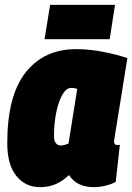

<svg xmlns="http://www.w3.org/2000/svg" viewBox="-20 -763 546 793"><path d="M368 10Q297 10 265 -40Q239 -15 210 -2.5Q181 10 145 10Q85 10 47.5 -36.5Q10 -83 10 -171Q10 -368 86 -464Q162 -560 294 -560Q351 -560 408 -548.5Q465 -537 506 -523Q491 -428 481 -366.5Q471 -305 465 -268Q459 -231 456 -212.5Q453 -194 452 -187Q451 -180 451 -179Q451 -164 464 -164Q466 -164 469 -164Q472 -164 475 -165L458 -12Q443 -3 417.5 3.5Q392 10 368 10ZM263 -170 299 -396Q293 -398 286.5 -399Q280 -400 274 -400Q254 -400 238 -372.5Q222 -345 212.5 -299.5Q203 -254 203 -200Q203 -181 211 -171.5Q219 -162 230 -162Q238 -162 247 -164.5Q256 -167 263 -170ZM164 -601 187 -743H455L433 -601Z"/></svg>

Font: Georama Semi Condensed Black
Style: Italic
Weight: 900
Width: 4
Italic angle: -9°
Designer: Jean-Baptiste Levee
Foundry: Production Type
Version: Version 1.000